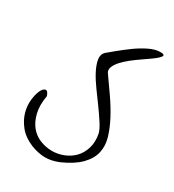

<svg xmlns="http://www.w3.org/2000/svg" viewBox="-163 -689 775 853"><g transform="rotate(30 225.0 -263.0)"><path d="M70 -172Q61 -122 70 -84Q79 -46 99.5 -21Q120 4 149 15.5Q178 27 208.5 27.5Q239 28 268.5 16.5Q298 5 319 -16.5Q340 -38 350 -70.5Q360 -103 352 -144Q347 -163 329.5 -190Q312 -217 290 -247.5Q268 -278 244.5 -310Q221 -342 205.5 -371.5Q190 -401 185.5 -426Q181 -451 197 -467Q210 -478 235.5 -499Q261 -520 290.5 -541.5Q320 -563 351.5 -578.5Q383 -594 409 -594Q427 -594 428 -588.5Q429 -583 419.5 -573.5Q410 -564 392 -551Q374 -538 352.5 -523.5Q331 -509 309.5 -492Q288 -475 273 -458.5Q258 -442 251.5 -426Q245 -410 253 -397Q282 -356 311.5 -313.5Q341 -271 362.5 -230Q384 -189 395.5 -150Q407 -111 399 -75Q391 -39 359.5 -6.5Q328 26 267 53Q230 68 197 67.5Q164 67 127 53Q81 34 56.5 3.5Q32 -27 23 -59.5Q14 -92 17.5 -123Q21 -154 30 -173Q39 -192 50.5 -194Q62 -196 70 -172Z"/></g></svg>

Font: Liu Jian Mao Cao
Style: Regular
Weight: 400
Designer: ZhongQi
Foundry: ZhongQi
Version: Version 1.001